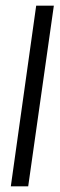

<svg xmlns="http://www.w3.org/2000/svg" viewBox="-20 -654 209 674"><path d="M18 0 107 -634H169L79 0Z"/></svg>

Font: Alumni Sans
Style: Italic
Weight: 400
Italic angle: -8°
Version: Version 1.016